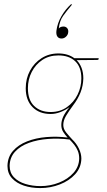

<svg xmlns="http://www.w3.org/2000/svg" viewBox="-20 -769 545 977"><path d="M185 188Q139 188 101.5 175.5Q64 163 41 138Q18 113 18 75Q19 30 46 -1Q73 -32 117.5 -49.5Q162 -67 216 -71.5Q270 -76 324 -69Q311 -83 301.5 -98Q292 -113 292 -133Q292 -154 301.5 -175Q311 -196 334 -224Q312 -208 287 -198.5Q262 -189 238 -189Q180 -189 145.5 -224Q111 -259 111 -320Q111 -369 132.5 -409Q154 -449 191.5 -473Q229 -497 277 -497Q301 -497 321.5 -491Q342 -485 358 -473H482V-469Q482 -464 473 -464L370 -463Q386 -447 395 -423.5Q404 -400 404 -370Q403 -332 389.5 -298Q376 -264 352 -233Q330 -203 316 -179.5Q302 -156 302 -133Q302 -113 317 -94.5Q332 -76 348 -59Q369 -39 381.5 -13Q394 13 394 38Q393 84 362.5 117.5Q332 151 284.5 169.5Q237 188 185 188ZM186 178Q236 178 281 160Q326 142 354 110.5Q382 79 383 38Q383 16 376 -1Q369 -18 358 -32Q347 -46 334 -59Q278 -66 224.5 -62Q171 -58 127 -42Q83 -26 56.5 3Q30 32 29 75Q29 110 51 133Q73 156 109 167Q145 178 186 178ZM238 -199Q285 -199 320 -223.5Q355 -248 374.5 -287Q394 -326 394 -370Q394 -428 362.5 -457.5Q331 -487 277 -487Q230 -487 195.5 -464Q161 -441 141.5 -403Q122 -365 122 -320Q122 -260 154 -229.5Q186 -199 238 -199ZM343 -749 344 -748Q344 -747 344.5 -746.5Q345 -746 345 -745Q345 -743 342 -740Q320 -714 301.5 -688.5Q283 -663 279 -624Q283 -629 289 -631.5Q295 -634 303 -634Q315 -634 322 -625.5Q329 -617 327 -604Q326 -592 316 -582.5Q306 -573 293 -573Q279 -573 272 -583Q265 -593 267 -612Q272 -651 292.5 -686.5Q313 -722 343 -749Z"/></svg>

Font: Aleo Thin
Style: Italic
Weight: 250
Italic angle: -7°
Designer: Alessio Laiso
Foundry: Alessio Laiso
Version: Version 2.001;gftools[0.9.29]